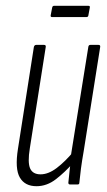

<svg xmlns="http://www.w3.org/2000/svg" viewBox="-20 -637 370 663"><path d="M106 6Q66 6 48.5 -24Q31 -54 42 -123L97 -475Q99 -482 105 -482H132Q139 -482 138 -475L83 -125Q75 -76 84 -55.5Q93 -35 120 -35Q147 -35 176 -57Q205 -79 235 -115L233 -75Q205 -43 173.5 -18.5Q142 6 106 6ZM222 0Q216 0 216 -6Q218 -28 221 -54Q224 -80 227 -97L225 -101L285 -475Q286 -482 292 -482H320Q327 -482 326 -475L269 -115Q263 -81 259.5 -54.5Q256 -28 254 -6Q254 0 248 0ZM160 -578Q154 -578 155 -584L160 -610Q161 -617 167 -617H285Q292 -617 290 -610L285 -583Q284 -578 278 -578Z"/></svg>

Font: Sofia Sans Extra Condensed Light
Style: Italic
Weight: 300
Italic angle: -9°
Version: Version 4.100